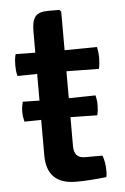

<svg xmlns="http://www.w3.org/2000/svg" viewBox="-49 -685 473 725"><g transform="rotate(-5 187.0 -322.0)"><path d="M311.5 -314Q314 -303 315 -295Q316 -287 316 -276.5Q316 -265.5 315 -257Q314 -248.5 311.5 -238.5L169.5 -241L35.5 -238.5Q33 -248.5 31.8 -257Q30.5 -265.5 30.5 -276.5Q30.5 -287 31.8 -295Q33 -303 35.5 -314L171 -311.5ZM99 -576Q99 -614 112 -630.8Q125 -647.5 160.5 -647.5H203.5L210 -640.5V-129Q210 -108.5 219.8 -96.8Q229.5 -85 252 -85H318Q322.5 -73 325 -58Q327.5 -43 327.5 -28.5Q327.5 -22 327.2 -15.5Q327 -9 325 -3Q299.5 0 269.5 2.2Q239.5 4.5 209.5 4.5Q155 4.5 127 -22.8Q99 -50 99 -105.5ZM333 -495.5Q337.5 -474.5 337.5 -454.5Q337.5 -433 333 -412.5L164.5 -415L24.5 -412.5Q21.5 -423 20.5 -433.2Q19.5 -443.5 19.5 -454.5Q19.5 -465 20.5 -474.8Q21.5 -484.5 24.5 -495.5L166 -493.5Z"/></g></svg>

Font: Signika Light Medium
Style: Regular
Weight: 500
Version: Version 2.003;gftools[0.9.32]